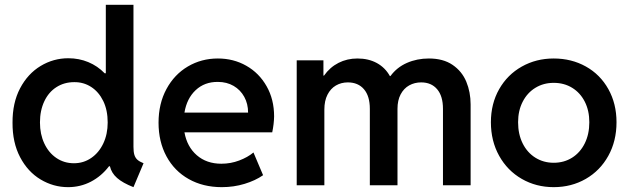

<svg xmlns="http://www.w3.org/2000/svg" viewBox="-20 -772 2622 800"><path d="M438 -79.1H434.1Q402.8 -38.1 358.9 -15.1Q314.9 7.8 263.7 7.8Q202.6 7.8 149.2 -24.2Q95.7 -56.2 63.7 -117.2Q31.7 -178.2 32.2 -260.7Q31.7 -343.3 63.7 -404.1Q95.7 -464.8 149.2 -497.1Q202.6 -529.3 264.6 -529.3Q309.1 -529.3 347.9 -513.2Q386.7 -497.1 416 -466.8H420.9V-752H536.1V-160.2Q536.1 -139.6 539.8 -127.2Q543.5 -114.7 552.2 -106.7Q561 -98.6 578.1 -91.8L536.1 7.8Q491.2 -9.8 467.8 -30.5Q444.3 -51.3 438 -79.1ZM428.7 -261.7Q428.7 -313 410.2 -351.1Q391.6 -389.2 359.9 -409.7Q328.1 -430.2 289.1 -429.7Q247.6 -429.7 215.1 -408.9Q182.6 -388.2 164.6 -349.9Q146.5 -311.5 146.5 -261.7Q146.5 -212.9 164.6 -174.3Q182.6 -135.7 214.8 -113.8Q247.1 -91.8 288.1 -91.8Q328.1 -91.8 360.1 -113.8Q392.1 -135.7 410.4 -174.3Q428.7 -212.9 428.7 -261.7Z M640.6 -260.7Q640.6 -340.3 673.6 -401.1Q706.5 -461.9 762.9 -495.1Q819.3 -528.3 887.7 -528.3Q953.1 -528.3 1006.3 -498Q1059.6 -467.8 1090.8 -412.8Q1122.1 -357.9 1122.1 -287.1Q1121.6 -255.9 1114.3 -220.7H748.5Q759.3 -160.6 800 -125.2Q840.8 -89.8 902.3 -89.8Q941.4 -89.8 976.8 -103.3Q1012.2 -116.7 1036.1 -136.7L1076.2 -42Q1043.9 -19.5 999 -5.9Q954.1 7.8 904.3 7.8Q826.2 7.8 766.4 -25.9Q706.5 -59.6 673.6 -120.6Q640.6 -181.6 640.6 -260.7ZM1013.7 -302.7Q1013.7 -339.4 997.8 -368.4Q981.9 -397.5 953.4 -414.1Q924.8 -430.7 887.7 -430.7Q832.5 -431.2 795.4 -396.5Q758.3 -361.8 748.5 -302.7Z M1216.3 -520.5H1327.6V-457H1330.1Q1354.5 -491.7 1390.4 -510Q1426.3 -528.3 1469.2 -528.3Q1515.6 -528.3 1550.3 -509.3Q1585 -490.2 1604.5 -455.1H1606.9Q1633.3 -491.2 1675.3 -509.8Q1717.3 -528.3 1767.1 -528.3Q1826.7 -528.3 1865.7 -501.7Q1904.8 -475.1 1922.9 -431.6Q1940.9 -388.2 1940.9 -336.9V0H1825.7V-318.4Q1825.7 -371.6 1801.5 -400.1Q1777.3 -428.7 1734.9 -428.7Q1707.5 -428.7 1685.1 -416.3Q1662.6 -403.8 1649.4 -378.9Q1636.2 -354 1636.2 -318.4V0H1521V-318.4Q1521 -371.6 1496.6 -400.1Q1472.2 -428.7 1429.2 -428.7Q1401.9 -428.7 1379.6 -415.8Q1357.4 -402.8 1344.5 -377.4Q1331.5 -352.1 1331.5 -315.4V0H1216.3Z M2025.4 -262.7Q2025.4 -339.8 2059.8 -400.4Q2094.2 -460.9 2154.1 -494.6Q2213.9 -528.3 2287.1 -528.3Q2361.3 -528.3 2421.1 -494.9Q2481 -461.4 2514.9 -400.6Q2548.8 -339.8 2548.8 -262.7Q2548.8 -184.1 2514.6 -122.6Q2480.5 -61 2420.7 -26.6Q2360.8 7.8 2287.1 7.8Q2213.9 7.8 2154.1 -26.6Q2094.2 -61 2059.8 -122.8Q2025.4 -184.6 2025.4 -262.7ZM2435.5 -262.7Q2435.5 -311 2416.7 -348.1Q2397.9 -385.3 2364.3 -406Q2330.6 -426.8 2287.1 -426.8Q2244.6 -426.8 2210.9 -406.2Q2177.2 -385.7 2158 -348.4Q2138.7 -311 2138.7 -262.7Q2138.7 -212.9 2157.7 -174.6Q2176.8 -136.2 2210.7 -115Q2244.6 -93.8 2287.1 -93.8Q2330.1 -93.8 2363.8 -115Q2397.5 -136.2 2416.5 -174.6Q2435.5 -212.9 2435.5 -262.7Z"/></svg>

Font: Reddit Sans Fudge SemiBold
Style: Regular
Weight: 600
Designer: Stephen Hutchings
Foundry: Reddit
Version: Version 1.011